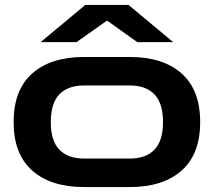

<svg xmlns="http://www.w3.org/2000/svg" viewBox="-20 -750 863 775"><path d="M319 5Q185 5 110 -61.5Q35 -128 35 -257Q35 -387 110 -453.5Q185 -520 319 -520H504Q638 -520 713 -453.5Q788 -387 788 -257Q788 -128 713 -61.5Q638 5 504 5ZM319 -110H504Q569 -110 603.5 -146Q638 -182 638 -257Q638 -333 603.5 -369Q569 -405 504 -405H319Q254 -405 219.5 -369Q185 -333 185 -257Q185 -182 219.5 -146Q254 -110 319 -110ZM144 -580 323 -729 322 -730H501L500 -729L679 -580H534L412 -667L289 -580Z"/></svg>

Font: Zen Dots
Style: Regular
Weight: 400
Designer: Yoshimichi Ohira
Foundry: A-1 Corp ZenFonts
Version: Version 1.000; ttfautohint (v1.8.3)